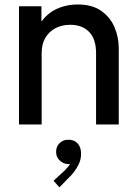

<svg xmlns="http://www.w3.org/2000/svg" viewBox="-20 -547 602 844"><path d="M63.5 0V-519.5H162.1V-454.6H182.1L144.5 -414.6Q156.7 -451.2 182.9 -476.3Q209 -501.5 244.9 -514.4Q280.8 -527.3 321.8 -527.3Q384.8 -527.3 424.6 -499.5Q464.4 -471.7 483.2 -427.7Q502 -383.8 502 -335V0H402.3V-313.5Q402.3 -375.5 371.8 -406.7Q341.3 -438 288.6 -438Q253.4 -438 224.9 -423.6Q196.3 -409.2 179.7 -381.3Q163.1 -353.5 163.1 -313.5V0ZM241.2 276.4 215.3 247.6 256.8 209.5Q266.6 200.7 275.6 190.4Q284.7 180.2 290.3 169.7Q295.9 159.2 294.9 148.9L311.5 147.5Q309.6 158.2 302.2 166.3Q294.9 174.3 280.3 174.3Q260.7 174.3 243.7 159.4Q226.6 144.5 226.6 120.6Q226.6 96.2 242.9 81.3Q259.3 66.4 280.3 67.4Q304.7 66.4 320.6 82.8Q336.4 99.1 336.4 128.9Q336.4 152.8 326.9 173.1Q317.4 193.4 305.4 208.7Q293.5 224.1 284.7 231.9Z"/></svg>

Font: Reddit Sans Medium
Style: Regular
Weight: 500
Designer: Stephen Hutchings
Foundry: Reddit
Version: Version 1.014